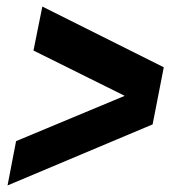

<svg xmlns="http://www.w3.org/2000/svg" viewBox="-20 -584 576 585"><path d="M29 -154 360 -292 82 -430 109 -564 479 -379 445 -205 3 -19Z"/></svg>

Font: Teachers ExtraBold
Style: Italic
Weight: 800
Designer: Alfredo Marco Pradil & Chank Diesel
Version: Version 0.009